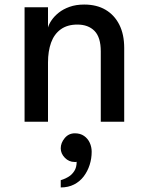

<svg xmlns="http://www.w3.org/2000/svg" viewBox="-20 -535 639 844"><path d="M88 0V-503H191V-414Q195 -429 207 -446.5Q219 -464 238.5 -479.5Q258 -495 286 -505Q314 -515 350 -515Q405 -515 444 -492Q483 -469 504.5 -426.5Q526 -384 526 -324V0H423V-309Q423 -371 395.5 -399Q368 -427 320 -427Q276 -427 247 -406Q218 -385 204.5 -347.5Q191 -310 191 -260V0ZM247 289Q247 289 247 281Q247 273 247 265Q247 257 247 257Q247 257 257.5 253.5Q268 250 282 241.5Q296 233 306.5 217Q317 201 317 176Q316 177 312.5 177Q309 177 308 177Q283 177 265 158.5Q247 140 247 117Q247 93 264.5 72Q282 51 309 51Q333 51 349.5 62.5Q366 74 374.5 92.5Q383 111 383 132Q383 162 374 190Q365 218 348 240.5Q331 263 305.5 276Q280 289 247 289Z"/></svg>

Font: Inclusive Sans Medium
Style: Regular
Weight: 500
Designer: Olivia King
Foundry: Olivia King
Version: Version 2.004